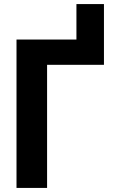

<svg xmlns="http://www.w3.org/2000/svg" viewBox="-20 -922 617 942"><path d="M61 0V-728H355V-902H490V-604H211V0Z"/></svg>

Font: Murecho SemiBold
Style: Regular
Weight: 600
Designer: Neil Summerour
Foundry: Positype
Version: Version 1.010; ttfautohint (v1.8.3)